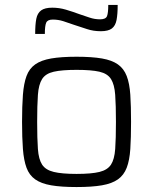

<svg xmlns="http://www.w3.org/2000/svg" viewBox="-20 -747 618 775"><path d="M289 8Q227 8 186.5 1Q146 -6 122 -23Q98 -40 87 -70Q76 -100 72.5 -145.5Q69 -191 69 -255Q69 -319 72.5 -364.5Q76 -410 87 -440Q98 -470 122 -487Q146 -504 186.5 -511Q227 -518 289 -518Q351 -518 391.5 -511Q432 -504 456 -487Q480 -470 491.5 -440Q503 -410 506 -364.5Q509 -319 509 -255Q509 -191 506 -145.5Q503 -100 491.5 -70Q480 -40 456 -23Q432 -6 391.5 1Q351 8 289 8ZM289 -45Q349 -45 381.5 -53Q414 -61 428 -82.5Q442 -104 445 -145.5Q448 -187 448 -255Q448 -322 445 -364Q442 -406 428 -428Q414 -450 381.5 -457.5Q349 -465 289 -465Q230 -465 197 -457.5Q164 -450 150 -428Q136 -406 133 -364Q130 -322 130 -255Q130 -187 133 -145.5Q136 -104 150 -82.5Q164 -61 197 -53Q230 -45 289 -45ZM122 -610Q122 -648 126.5 -671Q131 -694 146 -705Q161 -716 191 -716Q219 -716 246 -708Q273 -700 300 -690Q321 -683 341.5 -676Q362 -669 384 -669Q407 -669 412 -682Q417 -695 417 -727H455Q455 -690 450.5 -666.5Q446 -643 431.5 -632Q417 -621 387 -621Q357 -621 331.5 -629.5Q306 -638 278 -647Q256 -655 235.5 -661.5Q215 -668 193 -668Q172 -668 166.5 -655.5Q161 -643 161 -610Z"/></svg>

Font: Saira Thin Light
Style: Regular
Weight: 300
Version: Version 1.101